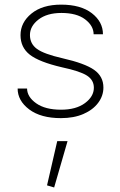

<svg xmlns="http://www.w3.org/2000/svg" viewBox="-20 -515 527 845"><path d="M231.9 106H277.3L218.3 310.1L187 300.8ZM249 -494.6Q335.4 -494.6 384.3 -456.8Q433.1 -418.9 433.1 -364.3H392.1Q391.6 -401.9 354.5 -429.9Q317.4 -458 250.5 -458Q187 -458 149.4 -429Q111.8 -399.9 111.8 -360.8Q111.8 -322.3 142.6 -299.8Q173.3 -277.3 254.4 -258.8Q353.5 -236.3 394.3 -207.5Q435.1 -178.7 435.1 -129.9Q435.1 -93.3 412.1 -62.5Q389.2 -31.7 347.2 -13.4Q305.2 4.9 248 4.9Q159.7 4.9 108.6 -33.4Q57.6 -71.8 57.6 -125.5H99.1Q99.6 -88.4 139.4 -60.3Q179.2 -32.2 248.5 -32.2Q314.9 -32.2 354 -61.3Q393.1 -90.3 393.1 -128.9Q393.1 -162.6 363 -182.1Q333 -201.7 252.9 -218.8Q152.3 -242.2 111.3 -274.2Q70.3 -306.2 70.3 -360.4Q70.3 -416 118.4 -455.3Q166.5 -494.6 249 -494.6Z"/></svg>

Font: Estedad-FD ExtraLight
Style: Regular
Weight: 200
Designer: Amin Abedi
Version: Version 7.3